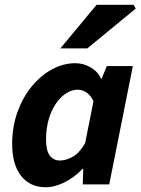

<svg xmlns="http://www.w3.org/2000/svg" viewBox="-20 -773 592 805"><path d="M171 12Q106 12 68.5 -35.5Q31 -83 31 -170Q31 -241 53 -302.5Q75 -364 112.5 -410Q150 -456 197.5 -482Q245 -508 296 -508Q330 -508 360 -490.5Q390 -473 404 -443H406L428 -496H537L438 0H327L329 -65H326Q293 -30 251.5 -9Q210 12 171 12ZM231 -100Q256 -100 284.5 -115.5Q313 -131 337 -173L372 -349Q360 -374 342 -385.5Q324 -397 306 -397Q280 -397 256 -381Q232 -365 213 -336.5Q194 -308 183.5 -270Q173 -232 173 -188Q173 -142 188.5 -121Q204 -100 231 -100ZM233 -570 385 -753H540L549 -737L346 -570Z"/></svg>

Font: Source Sans 3 ExtraLight
Style: Bold Italic
Weight: 700
Italic angle: -11°
Version: Version 3.052;hotconv 1.1.0;makeotfexe 2.6.0